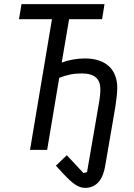

<svg xmlns="http://www.w3.org/2000/svg" viewBox="-20 -718 640 920"><path d="M388.1 182.2C445 182.2 474.1 138.1 484 77.1L532 -202.1C536.9 -233 541.9 -271 541.9 -296.9C541.9 -382.1 490.1 -437.9 387.1 -437.9C349.1 -437.9 310 -431.1 279.8 -419H275.9L311.1 -626.1H469.1L480.8 -698.2H83.1L71 -626.1H229L123.9 0H206L263.8 -345.2C300.1 -359 329.9 -366.1 372.2 -366.1C433.9 -366.1 460.9 -339.1 460.9 -290.8C460.9 -273.1 459.2 -252.1 453.1 -218L397 106.9L380 111.2L300.1 25.9L247.9 76L283 114C327.1 160.9 354 182.2 388.1 182.2Z"/></svg>

Font: Margiela Mono Italic Italic
Style: Regular
Weight: 400
Designer: Mike Abbink, Paul van der Laan, Pieter van Rosmalen
Foundry: Bold Monday
Version: Version 2.003 2021